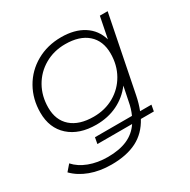

<svg xmlns="http://www.w3.org/2000/svg" viewBox="-162 -677 1012 1025"><g transform="rotate(-30 343.5 -164.0)"><path d="M513 27H583L576 65H496Q459 134 396 166Q333 198 240 198Q168 198 110 176.5Q52 155 14 116L46 79Q77 114 128.5 133.5Q180 153 243 153Q314 153 363 131.5Q412 110 442 65H228L235 27H463Q479 -8 486 -48L504 -136Q465 -84 406.5 -55.5Q348 -27 276 -27Q171 -27 109.5 -82Q48 -137 48 -232Q48 -315 86 -382Q124 -449 192 -487.5Q260 -526 345 -526Q427 -526 482 -491Q537 -456 556 -391L582 -522H630L537 -56Q528 -11 513 27ZM531 -319Q531 -397 482 -440Q433 -483 345 -483Q275 -483 218.5 -450.5Q162 -418 130 -361.5Q98 -305 98 -234Q98 -157 147 -114Q196 -71 285 -71Q355 -71 411 -103Q467 -135 499 -191.5Q531 -248 531 -319Z"/></g></svg>

Font: Montserrat Alternates Light
Style: Italic
Weight: 300
Italic angle: -11.3°
Designer: Julieta Ulanovsky
Foundry: Julieta Ulanovsky
Version: Version 7.200